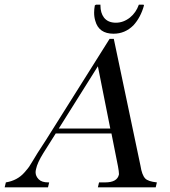

<svg xmlns="http://www.w3.org/2000/svg" viewBox="-61 -800 727 820"><path d="M554 -777Q540 -726 509 -692Q473 -656 424 -656Q361 -656 346 -711Q341 -727 341 -746Q341 -761 344 -777L349 -780H368Q368 -778 368 -776Q368 -745 383 -725Q400 -703 434 -703Q466 -703 494 -725Q520 -746 532 -780H552ZM177 -230 124 -146Q98 -104 93 -78Q91 -71 91 -64Q91 -48 104 -34.5Q117 -21 145 -21H149L144 0H-41L-36 -21Q13 -29 43 -63Q50 -71 57 -79.5Q64 -88 69 -97Q73 -104 80.5 -115.5Q88 -127 99 -146Q108 -159 134 -200L407 -634H425L539 -92Q545 -53 559 -38Q571 -25 609 -21L604 0H357L362 -21H388Q440 -21 447 -55Q447 -56 447 -58Q447 -67 443 -89L415 -230ZM357 -517 190 -251H410Z"/></svg>

Font: New Athena Unicode
Style: Italic
Weight: 400
Designer: J. Rusten 1997; rev. by R. Hancock 2001, 2002, rev. by D. Mastronarde 2002-2019
Foundry: Society for Classical Studies (formerly American Philological Association)
Version: Version 5.008